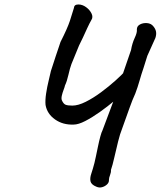

<svg xmlns="http://www.w3.org/2000/svg" viewBox="-20 -751 720 860"><path d="M411 85Q389 76 385.5 61.5Q382 47 389 26.5Q396 6 403 -21Q405 -29 409.5 -50Q414 -71 419 -95.5Q424 -120 429.5 -140Q435 -160 439 -167L490 -303L567 -527Q572 -557 583.5 -581.5Q595 -606 593 -619Q593 -634 607 -641.5Q621 -649 639 -647.5Q657 -646 667 -633Q677 -621 679 -608.5Q681 -596 676 -581L640 -501L623 -447Q613 -418 605 -389.5Q597 -361 586 -332Q573 -304 560 -267Q547 -230 526 -172Q518 -153 509 -117Q500 -81 492 -45.5Q484 -10 477 10Q478 20 473 33Q468 46 468 54Q469 66 459.5 75Q450 84 437 87.5Q424 91 411 85ZM310 -193Q262 -191 226.5 -216Q191 -241 184 -281Q182 -302 186.5 -332Q191 -362 198 -390Q205 -418 208 -433Q210 -438 216 -457.5Q222 -477 230 -500.5Q238 -524 244 -542Q250 -560 251 -563Q282 -624 293 -657.5Q304 -691 311 -715Q312 -731 331 -731Q349 -731 365.5 -719Q382 -707 390 -690.5Q398 -674 389 -661Q381 -647 371 -625.5Q361 -604 351.5 -583Q342 -562 334 -547L300 -464Q293 -445 286.5 -416Q280 -387 271 -368Q270 -362 265 -349Q260 -336 257 -323Q254 -310 257 -302Q264 -286 273.5 -282Q283 -278 304 -278Q330 -278 364 -295Q398 -312 433 -338Q468 -364 497 -390Q526 -416 543 -435L576 -382Q569 -371 547 -349Q525 -327 493.5 -300.5Q462 -274 427.5 -249.5Q393 -225 362 -209Q331 -193 310 -193Z"/></svg>

Font: Caveat SemiBold
Style: Regular
Weight: 600
Designer: Pablo Impallari
Foundry: Pablo Impallari
Version: Version 2.000